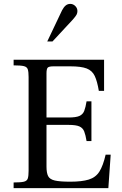

<svg xmlns="http://www.w3.org/2000/svg" viewBox="-20 -967 627 987"><path d="M50 0V-29Q87 -29 103 -33Q119 -37 123 -50Q127 -63 127 -89V-571Q127 -597 123 -610Q119 -623 103 -627Q87 -631 50 -631V-660H515V-500H488Q480 -549 467 -576.5Q454 -604 425.5 -615Q397 -626 342 -626H255Q232 -626 225.5 -619.5Q219 -613 219 -590V-363H332Q371 -363 388.5 -371Q406 -379 413 -397Q420 -415 425 -446H450V-242H425Q420 -273 413 -291Q406 -309 388.5 -317Q371 -325 332 -325H219V-111Q219 -78 227.5 -61.5Q236 -45 262 -39Q288 -33 341 -33Q401 -33 436.5 -44Q472 -55 491 -85Q510 -115 523 -172H549L537 0ZM223 -754 299 -914Q308 -931 318 -939Q328 -947 341 -947Q356 -947 367 -936Q378 -925 378 -910Q378 -900 373.5 -891.5Q369 -883 354 -866L250 -754Z"/></svg>

Font: Frank Ruhl Libre
Style: Regular
Weight: 400
Designer: Yanek Iontef
Foundry: Fontef
Version: Version 6.004